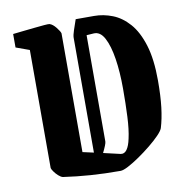

<svg xmlns="http://www.w3.org/2000/svg" viewBox="-74 -690 744 772"><g transform="rotate(-10 298.5 -304.0)"><path d="M27 -550V-605Q44 -607 67.5 -609.5Q91 -612 114.5 -614.5Q138 -617 155.5 -618.5Q173 -620 178 -619Q191 -615 204 -598.5Q217 -582 219 -574V-89L264 -79V-548Q264 -558 270.5 -577.5Q277 -597 285 -620H360Q398 -620 435 -605.5Q472 -591 502 -557Q532 -523 550 -465Q568 -407 568 -320Q568 -257 562.5 -211Q557 -165 546 -129Q542 -118 525.5 -101Q509 -84 485 -64.5Q461 -45 435.5 -27.5Q410 -10 389 1Q368 12 357 12Q292 12 235.5 8Q179 4 124 -4Q116 -6 106.5 -14.5Q97 -23 90 -33Q83 -43 82 -48V-530ZM369 -55Q384 -52 394.5 -66.5Q405 -81 411 -110Q419 -145 421.5 -197.5Q424 -250 424 -312Q424 -380 415.5 -434.5Q407 -489 390 -521Q373 -553 346 -551L317 -549V-115Q317 -110 312.5 -98.5Q308 -87 300 -71Z"/></g></svg>

Font: Grenze Gotisch
Style: Bold
Weight: 700
Designer: Renata Polastri
Foundry: Omnibus-Type
Version: Version 1.001